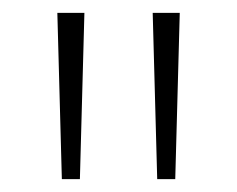

<svg xmlns="http://www.w3.org/2000/svg" viewBox="-20 -734 368 298"><path d="M111 -714H69L76 -456H104ZM259 -714H217L224 -456H252Z"/></svg>

Font: Noto Sans Lao SemiCondensed ExtraLight
Style: Regular
Weight: 200
Width: 4
Designer: Monotype Design Team
Foundry: Monotype Imaging Inc.
Version: Version 2.003